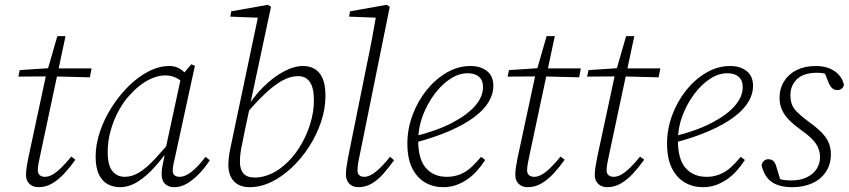

<svg xmlns="http://www.w3.org/2000/svg" viewBox="-20 -764 3523 797"><path d="M56 -446 62 -473 197 -482 198 -480H360L353 -443L195 -447H193ZM139 13Q117 13 102.5 -0.5Q88 -14 88 -37Q88 -54 90.5 -69.5Q93 -85 98 -111L171 -451L218 -614H252L147 -120Q143 -102 140 -85.5Q137 -69 137 -57Q137 -44 145 -37Q153 -30 166 -30Q182 -30 198.5 -39.5Q215 -49 234.5 -68Q254 -87 276 -114L293 -101Q271 -70 247 -44Q223 -18 196.5 -2.5Q170 13 139 13Z M478 13Q451 13 428 1Q405 -11 391 -39Q377 -67 377 -114Q377 -165 395 -218Q413 -271 444 -319.5Q475 -368 514 -406.5Q553 -445 596.5 -467.5Q640 -490 683 -490Q703 -490 718 -483Q733 -476 745 -464Q757 -452 767 -434L750 -410Q733 -430 712 -440.5Q691 -451 667 -451Q641 -451 616 -441Q591 -431 568 -414.5Q545 -398 525 -376Q496 -347 474 -307Q452 -267 439.5 -222.5Q427 -178 427 -133Q427 -78 446.5 -54Q466 -30 498 -30Q528 -30 557.5 -48Q587 -66 620.5 -101.5Q654 -137 697 -189L703 -165H696Q661 -115 625.5 -74.5Q590 -34 553 -10.5Q516 13 478 13ZM702 13Q680 13 665.5 -0.5Q651 -14 651 -41Q651 -54 652.5 -65Q654 -76 657 -88.5Q660 -101 663 -117L662 -121L733 -450L737 -453L774 -497L789 -491L708 -118Q704 -101 700.5 -84.5Q697 -68 697 -55Q697 -42 705 -36Q713 -30 725 -30Q749 -30 776.5 -52Q804 -74 833 -113L851 -99Q831 -68 807 -43Q783 -18 757 -2.5Q731 13 702 13Z M1016 13Q996 13 979.5 7Q963 1 951.5 -11Q940 -23 934 -40Q928 -57 928 -78Q928 -109 935 -142.5Q942 -176 950 -214L1053 -703L1062 -690L936 -695L940 -717L1092 -744L1105 -736L1019 -333L1018 -324L995 -216Q989 -184 984.5 -163.5Q980 -143 978 -126.5Q976 -110 976 -91Q976 -61 990.5 -44Q1005 -27 1039 -27Q1071 -27 1106.5 -43Q1142 -59 1177 -94Q1207 -124 1231 -165.5Q1255 -207 1269 -254Q1283 -301 1283 -347Q1283 -400 1266 -424Q1249 -448 1217 -448Q1185 -448 1151 -429Q1117 -410 1079 -374Q1041 -338 999 -288L991 -306H998Q1031 -361 1072 -402Q1113 -443 1156.5 -466.5Q1200 -490 1238 -490Q1265 -490 1286 -478Q1307 -466 1319 -439Q1331 -412 1331 -366Q1331 -313 1313 -259Q1295 -205 1264 -156.5Q1233 -108 1192.5 -69.5Q1152 -31 1107 -9Q1062 13 1016 13Z M1467 13Q1445 13 1430.5 -1Q1416 -15 1416 -40Q1416 -56 1418.5 -71.5Q1421 -87 1425 -111L1504 -502Q1515 -554 1524.5 -605Q1534 -656 1543 -708L1555 -690L1429 -695L1433 -717L1585 -744L1598 -736L1473 -119Q1469 -102 1466.5 -85Q1464 -68 1464 -57Q1464 -43 1471.5 -36.5Q1479 -30 1492 -30Q1514 -30 1540.5 -51.5Q1567 -73 1599 -113L1616 -99Q1594 -69 1571.5 -43Q1549 -17 1523 -2Q1497 13 1467 13Z M1820 13Q1779 13 1745.5 -6Q1712 -25 1691.5 -65Q1671 -105 1671 -168Q1671 -229 1692.5 -286.5Q1714 -344 1750.5 -389.5Q1787 -435 1834 -462.5Q1881 -490 1933 -490Q1975 -490 2001.5 -469Q2028 -448 2028 -407Q2028 -374 2008.5 -341Q1989 -308 1948 -277.5Q1907 -247 1845 -220Q1783 -193 1699 -171L1696 -197Q1794 -221 1857.5 -254.5Q1921 -288 1953 -325.5Q1985 -363 1985 -402Q1985 -431 1968 -445.5Q1951 -460 1921 -460Q1885 -460 1849 -436.5Q1813 -413 1783 -372.5Q1753 -332 1734.5 -282.5Q1716 -233 1716 -181Q1716 -103 1748 -66.5Q1780 -30 1835 -30Q1865 -30 1890.5 -40.5Q1916 -51 1937 -70.5Q1958 -90 1977 -113L1994 -100Q1978 -75 1959.5 -54.5Q1941 -34 1919 -19Q1897 -4 1872.5 4.5Q1848 13 1820 13Z M2087 -446 2093 -473 2228 -482 2229 -480H2391L2384 -443L2226 -447H2224ZM2170 13Q2148 13 2133.5 -0.5Q2119 -14 2119 -37Q2119 -54 2121.5 -69.5Q2124 -85 2129 -111L2202 -451L2249 -614H2283L2178 -120Q2174 -102 2171 -85.5Q2168 -69 2168 -57Q2168 -44 2176 -37Q2184 -30 2197 -30Q2213 -30 2229.5 -39.5Q2246 -49 2265.5 -68Q2285 -87 2307 -114L2324 -101Q2302 -70 2278 -44Q2254 -18 2227.5 -2.5Q2201 13 2170 13Z M2417 -446 2423 -473 2558 -482 2559 -480H2721L2714 -443L2556 -447H2554ZM2500 13Q2478 13 2463.5 -0.5Q2449 -14 2449 -37Q2449 -54 2451.5 -69.5Q2454 -85 2459 -111L2532 -451L2579 -614H2613L2508 -120Q2504 -102 2501 -85.5Q2498 -69 2498 -57Q2498 -44 2506 -37Q2514 -30 2527 -30Q2543 -30 2559.5 -39.5Q2576 -49 2595.5 -68Q2615 -87 2637 -114L2654 -101Q2632 -70 2608 -44Q2584 -18 2557.5 -2.5Q2531 13 2500 13Z M2898 13Q2857 13 2823.5 -6Q2790 -25 2769.5 -65Q2749 -105 2749 -168Q2749 -229 2770.5 -286.5Q2792 -344 2828.5 -389.5Q2865 -435 2912 -462.5Q2959 -490 3011 -490Q3053 -490 3079.5 -469Q3106 -448 3106 -407Q3106 -374 3086.5 -341Q3067 -308 3026 -277.5Q2985 -247 2923 -220Q2861 -193 2777 -171L2774 -197Q2872 -221 2935.5 -254.5Q2999 -288 3031 -325.5Q3063 -363 3063 -402Q3063 -431 3046 -445.5Q3029 -460 2999 -460Q2963 -460 2927 -436.5Q2891 -413 2861 -372.5Q2831 -332 2812.5 -282.5Q2794 -233 2794 -181Q2794 -103 2826 -66.5Q2858 -30 2913 -30Q2943 -30 2968.5 -40.5Q2994 -51 3015 -70.5Q3036 -90 3055 -113L3072 -100Q3056 -75 3037.5 -54.5Q3019 -34 2997 -19Q2975 -4 2950.5 4.5Q2926 13 2898 13Z M3269 13Q3231 13 3204.5 2.5Q3178 -8 3163 -28.5Q3148 -49 3141 -79Q3144 -89 3151 -96Q3158 -103 3168 -103Q3183 -103 3190.5 -95.5Q3198 -88 3202 -74L3223 -5L3194 -29Q3212 -21 3228 -18Q3244 -15 3264 -15Q3302 -15 3329 -28Q3356 -41 3370 -63Q3384 -85 3384 -112Q3384 -142 3367 -167.5Q3350 -193 3307 -223Q3279 -243 3258.5 -263Q3238 -283 3227 -306Q3216 -329 3216 -358Q3216 -397 3235 -427Q3254 -457 3287.5 -473.5Q3321 -490 3366 -490Q3398 -490 3422 -480.5Q3446 -471 3462 -453.5Q3478 -436 3483 -413Q3482 -402 3474 -396Q3466 -390 3456 -390Q3444 -390 3435 -397.5Q3426 -405 3419 -422L3397 -477L3427 -452Q3415 -456 3401 -459Q3387 -462 3372 -462Q3316 -462 3288.5 -435.5Q3261 -409 3261 -369Q3261 -332 3279 -310Q3297 -288 3338 -258Q3370 -235 3390.5 -214Q3411 -193 3420 -171.5Q3429 -150 3429 -123Q3429 -82 3408.5 -51Q3388 -20 3352 -3.5Q3316 13 3269 13Z"/></svg>

Font: Source Serif 4 18pt Light
Style: Italic
Weight: 300
Italic angle: -12°
Designer: Frank Grießhammer
Foundry: Adobe Systems Incorporated
Version: Version 4.004;hotconv 1.0.116;makeotfexe 2.5.65601